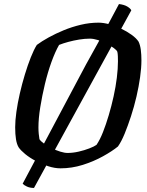

<svg xmlns="http://www.w3.org/2000/svg" viewBox="-20 -832 728 949"><path d="M148 97Q128 97 113 90Q98 83 92 76L405 -513Q435 -566 466 -623Q497 -680 524.5 -730.5Q552 -781 568 -812Q594 -809 609.5 -799.5Q625 -790 629 -781ZM279 0Q250 0 218 -10.5Q186 -21 156.5 -36.5Q127 -52 104.5 -70.5Q82 -89 72 -104Q63 -119 59 -143.5Q55 -168 55 -203Q55 -236 61 -279Q67 -322 78 -370Q89 -418 103 -464Q117 -510 132 -548Q147 -586 162 -610Q186 -628 220.5 -647Q255 -666 295 -682.5Q335 -699 379 -709.5Q423 -720 467 -720Q491 -720 520.5 -712Q550 -704 578.5 -690.5Q607 -677 630.5 -660Q654 -643 665 -626Q673 -609 676 -585.5Q679 -562 679 -534Q679 -497 672.5 -450.5Q666 -404 654.5 -354.5Q643 -305 627.5 -257.5Q612 -210 596 -171Q580 -132 563 -108Q535 -85 489 -59.5Q443 -34 389 -17Q335 0 279 0ZM314 -76Q340 -76 368.5 -82.5Q397 -89 421.5 -98.5Q446 -108 457 -116Q474 -141 489 -179Q504 -217 517.5 -262.5Q531 -308 541.5 -355.5Q552 -403 557.5 -448Q563 -493 563 -529Q563 -542 562.5 -554.5Q562 -567 560 -576Q557 -584 542.5 -594.5Q528 -605 507.5 -616Q487 -627 464.5 -634Q442 -641 424 -641Q399 -641 371.5 -636.5Q344 -632 318 -625Q292 -618 272 -610Q253 -577 234.5 -526Q216 -475 202 -416.5Q188 -358 179 -302Q170 -246 170 -202Q170 -185 171.5 -170.5Q173 -156 175 -144Q181 -134 198 -122Q215 -110 236 -99.5Q257 -89 278 -82.5Q299 -76 314 -76Z"/></svg>

Font: Texturina Medium 12pt SemiBold
Style: Italic
Weight: 600
Italic angle: -11°
Version: Version 1.002